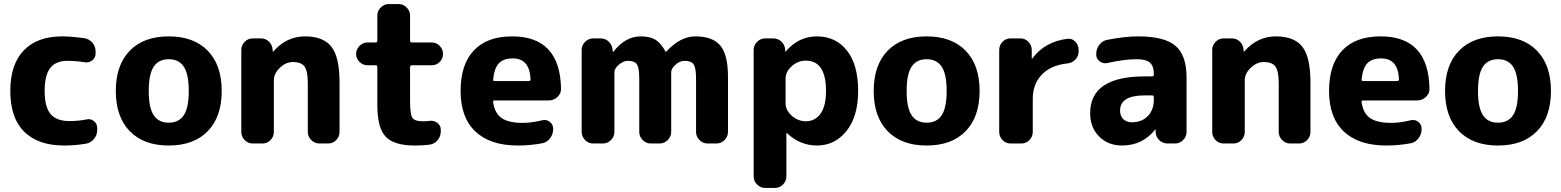

<svg xmlns="http://www.w3.org/2000/svg" viewBox="-20 -710 7725 950"><path d="M298 10Q169 10 100 -58Q31 -126 31 -260Q31 -391 97.5 -460.5Q164 -530 288 -530Q329 -530 397 -521Q422 -517 437.5 -498.5Q453 -480 453 -455V-445Q453 -424 436 -411Q419 -398 398 -402Q357 -409 313 -409Q256 -409 228.5 -373.5Q201 -338 201 -260Q201 -180 230.5 -145.5Q260 -111 323 -111Q370 -111 407 -119Q428 -124 444.5 -111Q461 -98 461 -77V-67Q461 -42 445 -22.5Q429 -3 405 1Q350 10 298 10Z M889.5 -380Q865 -417 815 -417Q765 -417 740.5 -380Q716 -343 716 -260Q716 -177 740.5 -140Q765 -103 815 -103Q865 -103 889.5 -140Q914 -177 914 -260Q914 -343 889.5 -380ZM1008 -61Q939 10 815 10Q691 10 622 -61Q553 -132 553 -260Q553 -388 622 -459Q691 -530 815 -530Q939 -530 1008 -459Q1077 -388 1077 -260Q1077 -132 1008 -61Z M1230 0Q1207 0 1190.5 -17Q1174 -34 1174 -57V-463Q1174 -486 1190.5 -503Q1207 -520 1230 -520H1271Q1295 -520 1311.5 -503.5Q1328 -487 1329 -463L1330 -455Q1330 -454 1331 -454L1333 -456Q1398 -530 1489 -530Q1580 -530 1620 -478.5Q1660 -427 1660 -303V-57Q1660 -34 1643.5 -17Q1627 0 1604 0H1560Q1537 0 1520 -17Q1503 -34 1503 -57V-298Q1503 -358 1487 -380.5Q1471 -403 1429 -403Q1394 -403 1364.5 -374.5Q1335 -346 1335 -313V-57Q1335 -34 1318.5 -17Q1302 0 1279 0Z M1799 -387Q1776 -387 1759 -403.5Q1742 -420 1742 -443Q1742 -466 1759 -483Q1776 -500 1799 -500H1839Q1847 -500 1847 -509V-633Q1847 -656 1864 -673Q1881 -690 1904 -690H1952Q1975 -690 1992 -673Q2009 -656 2009 -633V-509Q2009 -500 2018 -500H2116Q2139 -500 2155.5 -483Q2172 -466 2172 -443Q2172 -420 2155.5 -403.5Q2139 -387 2116 -387H2018Q2009 -387 2009 -378V-207Q2009 -144 2020.5 -127Q2032 -110 2072 -110Q2093 -110 2105 -112Q2127 -115 2144 -102Q2161 -89 2161 -68V-60Q2161 -35 2145 -16Q2129 3 2104 6Q2073 10 2032 10Q1930 10 1888.5 -33.5Q1847 -77 1847 -190V-378Q1847 -387 1839 -387Z M2517 -421Q2472 -421 2449 -397.5Q2426 -374 2420 -317Q2420 -309 2427 -309H2596Q2605 -309 2605 -318Q2601 -421 2517 -421ZM2542 10Q2406 10 2332.5 -59Q2259 -128 2259 -260Q2259 -391 2324.5 -460.5Q2390 -530 2514 -530Q2752 -530 2756 -270Q2756 -246 2737.5 -229.5Q2719 -213 2695 -213H2428Q2418 -213 2420 -204Q2428 -149 2462.5 -125.5Q2497 -102 2566 -102Q2611 -102 2663 -115Q2684 -120 2700.5 -107Q2717 -94 2717 -73V-71Q2717 -46 2701.5 -25.5Q2686 -5 2662 -1Q2604 10 2542 10Z M2915 0Q2892 0 2875 -17Q2858 -34 2858 -57V-463Q2858 -486 2875 -503Q2892 -520 2915 -520H2952Q2976 -520 2992.5 -503.5Q3009 -487 3011 -463L3012 -454Q3012 -453 3013 -453Q3015 -453 3015 -454Q3074 -530 3150 -530Q3196 -530 3223 -513.5Q3250 -497 3273 -455Q3273 -453 3275 -453L3277 -455Q3346 -530 3421 -530Q3506 -530 3544 -484.5Q3582 -439 3582 -330V-57Q3582 -34 3565 -17Q3548 0 3525 0H3481Q3458 0 3441 -17Q3424 -34 3424 -57V-320Q3424 -374 3412 -391.5Q3400 -409 3367 -409Q3344 -409 3322.5 -390Q3301 -371 3301 -353V-57Q3301 -34 3284 -17Q3267 0 3244 0H3200Q3177 0 3160 -17Q3143 -34 3143 -57V-320Q3143 -374 3131.5 -391.5Q3120 -409 3087 -409Q3064 -409 3042 -390Q3020 -371 3020 -353V-57Q3020 -34 3003 -17Q2986 0 2963 0Z M3867 -322V-198Q3867 -165 3897.5 -137.5Q3928 -110 3967 -110Q4013 -110 4040 -147.5Q4067 -185 4067 -260Q4067 -410 3967 -410Q3928 -410 3897.5 -382.5Q3867 -355 3867 -322ZM3766 220Q3743 220 3726 203Q3709 186 3709 163V-463Q3709 -486 3726 -503Q3743 -520 3766 -520H3806Q3830 -520 3847 -503.5Q3864 -487 3865 -463V-455Q3865 -454 3866 -454L3868 -456Q3932 -530 4022 -530Q4115 -530 4170.5 -460Q4226 -390 4226 -260Q4226 -134 4168.5 -62Q4111 10 4022 10Q3939 10 3874 -51Q3873 -52 3872 -52Q3871 -52 3871 -51V163Q3871 186 3854 203Q3837 220 3814 220Z M4639.5 -380Q4615 -417 4565 -417Q4515 -417 4490.5 -380Q4466 -343 4466 -260Q4466 -177 4490.5 -140Q4515 -103 4565 -103Q4615 -103 4639.5 -140Q4664 -177 4664 -260Q4664 -343 4639.5 -380ZM4758 -61Q4689 10 4565 10Q4441 10 4372 -61Q4303 -132 4303 -260Q4303 -388 4372 -459Q4441 -530 4565 -530Q4689 -530 4758 -459Q4827 -388 4827 -260Q4827 -132 4758 -61Z M4980 0Q4957 0 4940.5 -17Q4924 -34 4924 -57V-463Q4924 -486 4940.5 -503Q4957 -520 4980 -520H5029Q5052 -520 5068.5 -503Q5085 -486 5085 -463V-421Q5085 -420 5086 -420Q5088 -420 5088 -421Q5150 -504 5261 -518Q5284 -521 5300.5 -504Q5317 -487 5317 -463V-455Q5317 -432 5300.5 -415Q5284 -398 5260 -396Q5179 -387 5134.5 -340.5Q5090 -294 5090 -220V-57Q5090 -34 5073.5 -17Q5057 0 5034 0Z M5644 -238Q5522 -238 5522 -163Q5522 -136 5538 -120.5Q5554 -105 5581 -105Q5629 -105 5659 -135.5Q5689 -166 5689 -217V-229Q5689 -238 5680 -238ZM5532 10Q5463 10 5418.5 -34.5Q5374 -79 5374 -150Q5374 -332 5644 -332H5680Q5689 -332 5689 -340V-345Q5689 -383 5669.5 -400Q5650 -417 5604 -417Q5543 -417 5458 -398Q5437 -394 5420.5 -407Q5404 -420 5404 -441V-443Q5404 -468 5419.5 -488.5Q5435 -509 5459 -513Q5547 -530 5611 -530Q5742 -530 5796.5 -483Q5851 -436 5851 -327V-57Q5851 -34 5834 -17Q5817 0 5794 0H5757Q5733 0 5716 -16.5Q5699 -33 5698 -57V-68Q5698 -69 5697 -69Q5695 -69 5695 -68Q5632 10 5532 10Z M6034 0Q6011 0 5994.5 -17Q5978 -34 5978 -57V-463Q5978 -486 5994.5 -503Q6011 -520 6034 -520H6075Q6099 -520 6115.5 -503.5Q6132 -487 6133 -463L6134 -455Q6134 -454 6135 -454L6137 -456Q6202 -530 6293 -530Q6384 -530 6424 -478.5Q6464 -427 6464 -303V-57Q6464 -34 6447.5 -17Q6431 0 6408 0H6364Q6341 0 6324 -17Q6307 -34 6307 -57V-298Q6307 -358 6291 -380.5Q6275 -403 6233 -403Q6198 -403 6168.5 -374.5Q6139 -346 6139 -313V-57Q6139 -34 6122.5 -17Q6106 0 6083 0Z M6814 -421Q6769 -421 6746 -397.5Q6723 -374 6717 -317Q6717 -309 6724 -309H6893Q6902 -309 6902 -318Q6898 -421 6814 -421ZM6839 10Q6703 10 6629.5 -59Q6556 -128 6556 -260Q6556 -391 6621.5 -460.5Q6687 -530 6811 -530Q7049 -530 7053 -270Q7053 -246 7034.5 -229.5Q7016 -213 6992 -213H6725Q6715 -213 6717 -204Q6725 -149 6759.5 -125.5Q6794 -102 6863 -102Q6908 -102 6960 -115Q6981 -120 6997.5 -107Q7014 -94 7014 -73V-71Q7014 -46 6998.5 -25.5Q6983 -5 6959 -1Q6901 10 6839 10Z M7466.5 -380Q7442 -417 7392 -417Q7342 -417 7317.5 -380Q7293 -343 7293 -260Q7293 -177 7317.5 -140Q7342 -103 7392 -103Q7442 -103 7466.5 -140Q7491 -177 7491 -260Q7491 -343 7466.5 -380ZM7585 -61Q7516 10 7392 10Q7268 10 7199 -61Q7130 -132 7130 -260Q7130 -388 7199 -459Q7268 -530 7392 -530Q7516 -530 7585 -459Q7654 -388 7654 -260Q7654 -132 7585 -61Z"/></svg>

Font: Rounded Mplus 1c ExtraBold
Style: Regular
Weight: 800
Version: Version 1.059.20150529